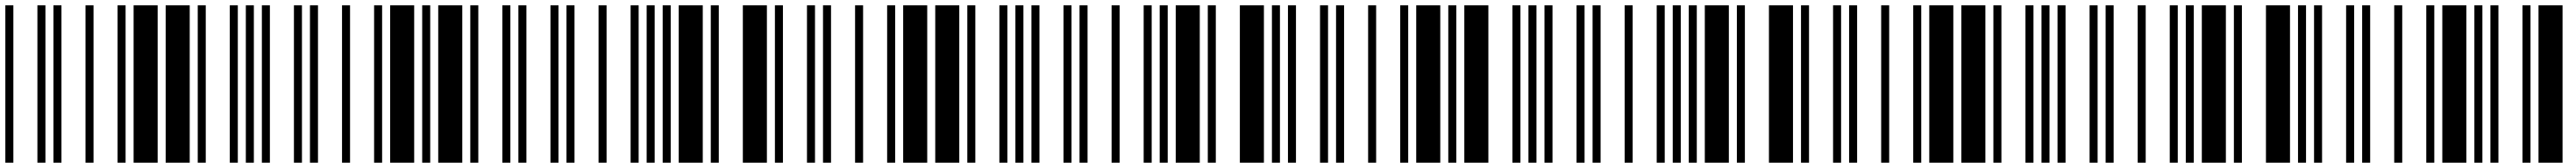

<svg xmlns="http://www.w3.org/2000/svg" viewBox="-20 -610 9640 630"><path d="M0 0V-590H30V0ZM120 0V-590H150V0ZM180 0V-590H210V0ZM300 0V-590H330V0ZM420 0V-590H450V0ZM480 0V-590H570V0ZM600 0V-590H690V0ZM720 0V-590H750V0ZM840 0V-590H870V0ZM900 0V-590H930V0Z M960 0V-590H990V0ZM1080 0V-590H1110V0ZM1140 0V-590H1170V0ZM1260 0V-590H1290V0ZM1380 0V-590H1410V0ZM1440 0V-590H1530V0ZM1560 0V-590H1590V0ZM1620 0V-590H1710V0ZM1740 0V-590H1770V0ZM1860 0V-590H1890V0Z M1920 0V-590H1950V0ZM2040 0V-590H2070V0ZM2100 0V-590H2130V0ZM2220 0V-590H2250V0ZM2340 0V-590H2370V0ZM2400 0V-590H2430V0ZM2460 0V-590H2490V0ZM2520 0V-590H2610V0ZM2640 0V-590H2670V0ZM2760 0V-590H2850V0Z M2880 0V-590H2910V0ZM3000 0V-590H3030V0ZM3060 0V-590H3090V0ZM3180 0V-590H3210V0ZM3300 0V-590H3330V0ZM3360 0V-590H3450V0ZM3480 0V-590H3570V0ZM3600 0V-590H3630V0ZM3720 0V-590H3750V0ZM3780 0V-590H3810V0Z M3840 0V-590H3870V0ZM3960 0V-590H3990V0ZM4020 0V-590H4050V0ZM4140 0V-590H4170V0ZM4260 0V-590H4290V0ZM4320 0V-590H4350V0ZM4380 0V-590H4470V0ZM4500 0V-590H4530V0ZM4620 0V-590H4710V0ZM4740 0V-590H4770V0Z M4800 0V-590H4830V0ZM4920 0V-590H4950V0ZM4980 0V-590H5010V0ZM5100 0V-590H5130V0ZM5220 0V-590H5250V0ZM5280 0V-590H5370V0ZM5400 0V-590H5430V0ZM5460 0V-590H5550V0ZM5640 0V-590H5670V0ZM5700 0V-590H5730V0Z M5760 0V-590H5790V0ZM5880 0V-590H5910V0ZM5940 0V-590H5970V0ZM6060 0V-590H6090V0ZM6180 0V-590H6210V0ZM6240 0V-590H6270V0ZM6300 0V-590H6330V0ZM6360 0V-590H6450V0ZM6480 0V-590H6510V0ZM6600 0V-590H6690V0Z M6720 0V-590H6750V0ZM6840 0V-590H6870V0ZM6900 0V-590H6930V0ZM7020 0V-590H7050V0ZM7140 0V-590H7170V0ZM7200 0V-590H7290V0ZM7320 0V-590H7410V0ZM7440 0V-590H7470V0ZM7560 0V-590H7590V0ZM7620 0V-590H7650V0Z M7680 0V-590H7710V0ZM7800 0V-590H7830V0ZM7860 0V-590H7890V0ZM7980 0V-590H8010V0ZM8100 0V-590H8130V0ZM8160 0V-590H8190V0ZM8220 0V-590H8310V0ZM8340 0V-590H8370V0ZM8460 0V-590H8550V0ZM8580 0V-590H8610V0Z M8640 0V-590H8670V0ZM8760 0V-590H8790V0ZM8820 0V-590H8850V0ZM8940 0V-590H8970V0ZM9060 0V-590H9090V0ZM9120 0V-590H9210V0ZM9240 0V-590H9270V0ZM9300 0V-590H9330V0ZM9420 0V-590H9450V0ZM9480 0V-590H9570V0Z"/></svg>

Font: Libre Barcode 39 Extended
Style: Regular
Weight: 400
Version: Version 1.005; ttfautohint (v1.8.3)